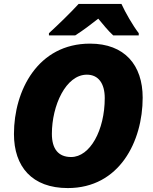

<svg xmlns="http://www.w3.org/2000/svg" viewBox="-20 -947 777 977"><path d="M229 -778V-767H363C404 -793 443 -823 480 -852C498 -830 534 -786 556 -767H686V-778C656 -817 618 -883 598 -927H380C341 -884 275 -820 229 -778ZM325 10C588 10 706 -228 706 -450C706 -616 614 -725 438 -725C173 -725 51 -487 51 -265C51 -99 143 10 325 10ZM342 -148C277 -148 244 -189 244 -266C244 -410 315 -567 422 -567C481 -567 513 -522 513 -448C513 -284 438 -148 342 -148Z"/></svg>

Font: Noto Sans Black
Style: Italic
Weight: 900
Italic angle: -12°
Designer: Monotype Design Team
Foundry: Monotype Imaging Inc.
Version: Version 2.013